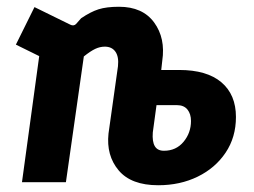

<svg xmlns="http://www.w3.org/2000/svg" viewBox="-20 -539 752 568"><path d="M448 9Q368 9 331 -35Q294 -79 301 -144L329 -343Q332 -371 321.5 -386Q311 -401 290 -401Q276 -401 262 -394.5Q248 -388 228 -372L175 0H45L96 -373L27 -407L82 -518L188 -466Q198 -461 205 -468L220 -485Q248 -504 271.5 -511.5Q295 -519 332 -519Q402 -519 436 -472.5Q470 -426 460 -359L457 -332H510Q592 -332 635 -295.5Q678 -259 678 -193Q678 -133 647.5 -87.5Q617 -42 565 -16.5Q513 9 448 9ZM465 -93Q501 -93 523 -119.5Q545 -146 545 -181Q545 -202 534.5 -215Q524 -228 503 -228H443L432 -147Q430 -120 438 -106.5Q446 -93 465 -93Z"/></svg>

Font: Finlandica SemiBold
Style: Italic
Weight: 600
Italic angle: -8°
Designer: Niklas Ekholm, Juho Hiilivirta, Jaakko Suomalainen
Foundry: Helsinki Type Studio
Version: Version 1.063